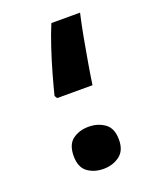

<svg xmlns="http://www.w3.org/2000/svg" viewBox="-109 -608 542 673"><g transform="rotate(-20 162.5 -271.5)"><path d="M87 -299Q95 -331 107.5 -375.5Q120 -420 135 -465Q150 -510 164 -543H271Q262 -504 253.5 -458Q245 -412 237.5 -368Q230 -324 225 -289H93ZM78 -78Q78 -121 102.5 -139Q127 -157 162 -157Q196 -157 221.5 -139Q247 -121 247 -78Q247 -37 221.5 -18.5Q196 0 162 0Q127 0 102.5 -18Q78 -36 78 -78Z"/></g></svg>

Font: Noto Sans Syriac ExtraBold
Style: Regular
Weight: 800
Designer: Patrick Giasson and the Monotype Design Team
Foundry: Monotype Imaging Inc.
Version: Version 3.000; ttfautohint (v1.8.4.7-5d5b)